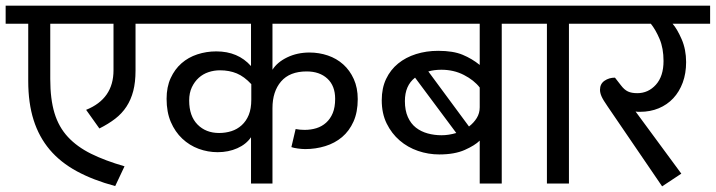

<svg xmlns="http://www.w3.org/2000/svg" viewBox="-30 -650 2535 680"><path d="M530 -630V-566H450V-400Q450 -359 442 -328Q434 -297 418 -272.5Q402 -248 378 -229.5Q354 -211 322 -195L275 -261Q372 -300 372 -401V-566H148V-370Q148 -299 163 -249.5Q178 -200 210.5 -165Q243 -130 292.5 -105.5Q342 -81 411 -61L378 9Q300 -12 242 -43.5Q184 -75 146 -120Q108 -165 89 -225Q70 -285 70 -363V-566H-10V-630Z M860 -352Q835 -379 808.5 -390Q782 -401 749 -401Q728 -401 708.5 -394.5Q689 -388 674 -374.5Q659 -361 649.5 -341Q640 -321 640 -294Q640 -239 669.5 -209Q699 -179 746 -179Q769 -179 789.5 -185.5Q810 -192 826 -206.5Q842 -221 851 -243Q860 -265 860 -297ZM935 0H859V-164Q842 -139 810.5 -125Q779 -111 741 -111Q706 -111 673.5 -123Q641 -135 615.5 -159Q590 -183 575 -218Q560 -253 560 -300Q560 -342 574.5 -373.5Q589 -405 613 -426Q637 -447 669 -457.5Q701 -468 736 -468Q813 -468 859 -416V-566H510V-630H1292V-566H935V-403Q952 -430 987.5 -447Q1023 -464 1066 -464Q1100 -464 1131 -453.5Q1162 -443 1185.5 -422Q1209 -401 1223 -370Q1237 -339 1237 -299Q1237 -253 1222 -219.5Q1207 -186 1181.5 -164.5Q1156 -143 1122 -132.5Q1088 -122 1051 -122Q1040 -122 1025 -124Q1010 -126 1002 -129L1017 -193Q1032 -190 1049 -190Q1071 -190 1090.5 -196Q1110 -202 1125 -215.5Q1140 -229 1148.5 -249.5Q1157 -270 1157 -300Q1157 -346 1129.5 -371.5Q1102 -397 1056 -397Q996 -397 965.5 -361.5Q935 -326 935 -267Z M1522 -470Q1575 -470 1608.5 -456Q1642 -442 1669 -420V-566H1272V-630H1837V-566H1747V0H1669V-152Q1652 -135 1616 -119Q1580 -103 1526 -103Q1487 -103 1450.5 -115.5Q1414 -128 1385.5 -152.5Q1357 -177 1339.5 -212.5Q1322 -248 1322 -295Q1322 -338 1337.5 -370.5Q1353 -403 1380 -425Q1407 -447 1443.5 -458.5Q1480 -470 1522 -470ZM1404 -292Q1404 -259 1414.5 -235.5Q1425 -212 1443 -198Q1461 -184 1484.5 -177.5Q1508 -171 1534 -171Q1559 -171 1586 -179L1440 -375Q1404 -347 1404 -292ZM1669 -340Q1649 -366 1613 -384.5Q1577 -403 1533 -403Q1508 -403 1487 -397L1631 -202Q1648 -215 1658.5 -232Q1669 -249 1669 -270Z M1907 -566H1817V-630H2075V-566H1985V0H1907Z M2383 -35 2315 10 2122 -273Q2106 -296 2100.5 -308.5Q2095 -321 2095 -332Q2095 -353 2111 -364Q2127 -375 2148 -375L2169 -348Q2181 -332 2194 -326Q2207 -320 2227 -320Q2266 -320 2293 -350Q2320 -380 2320 -434Q2320 -479 2306 -512Q2292 -545 2275 -566H2055V-630H2485V-566H2352Q2368 -548 2384 -511.5Q2400 -475 2400 -430Q2400 -390 2388 -357.5Q2376 -325 2354.5 -302Q2333 -279 2303 -266.5Q2273 -254 2237 -254Q2232 -254 2229 -254Q2226 -254 2221 -255Z"/></svg>

Font: Ek Mukta
Style: Regular
Weight: 400
Designer: Girish Dalvi and Yashodeep Gholap
Foundry: Ek Type
Version: Version 2.538;PS 1.001;hotconv 16.6.51;makeotf.lib2.5.65220;